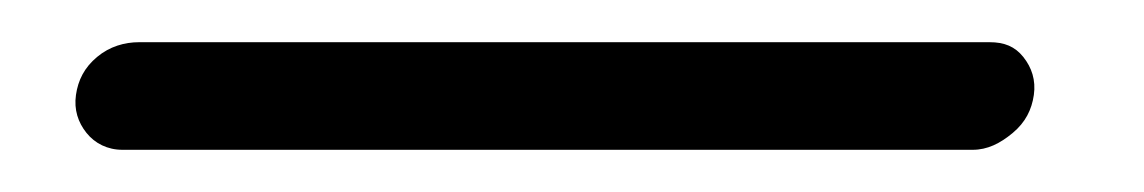

<svg xmlns="http://www.w3.org/2000/svg" viewBox="-20 9 542 91"><path d="M16 54C15 61 17 67 21 72C25 77 31 80 38 80H441C448 80 454 77 460 72C466 67 469 61 470 54C471 47 469 41 465 36C461 31 456 29 449 29H46C39 29 32 31 26 36C20 41 17 47 16 54Z"/></svg>

Font: AppleStorm
Style: Ita
Weight: 400
Foundry: Cannot Into Space Fonts
Version: Version 1.01